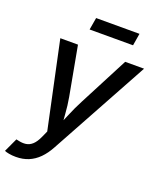

<svg xmlns="http://www.w3.org/2000/svg" viewBox="-180 -833 946 1142"><g transform="rotate(20 293.0 -261.5)"><path d="M-12.2 196.3 28.3 108.9 39.6 111.3Q67.4 118.2 90.3 115Q113.3 111.8 132.1 94.5Q150.9 77.1 166.5 42.5L184.6 2.4L67.9 -545.9H179.7L236.8 -235.8Q246.1 -184.1 249.5 -132.8Q252.9 -81.5 258.8 -30.8H225.6Q248 -81.5 269.3 -133.1Q290.5 -184.6 317.4 -235.8L478.5 -545.9H598.1L257.8 75.7Q234.4 119.1 205.1 148.7Q175.8 178.2 140.1 193.1Q104.5 208 60.1 208Q36.1 208 16.6 204.3Q-2.9 200.7 -12.2 196.3ZM501.5 -731.4 488.8 -654.3H213.9L227.1 -731.4Z"/></g></svg>

Font: Inter Medium
Style: Italic
Weight: 500
Italic angle: -9.3988°
Designer: Rasmus Andersson
Foundry: rsms
Version: Version 4.001;git-66647c0bb